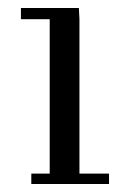

<svg xmlns="http://www.w3.org/2000/svg" viewBox="-20 -459 312 479"><path d="M32.2 -411.1V-439H176.8L178.2 -411.1V-25.9H252V0H58.1V-25.9H104V-411.1Z"/></svg>

Font: Dehuti Alt
Style: Book
Weight: 400
Version: Version 1.2